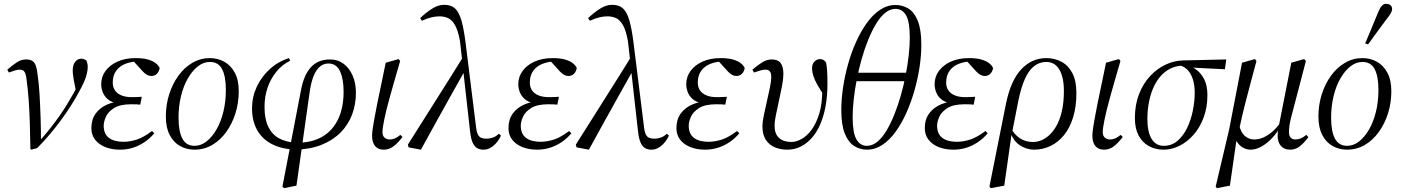

<svg xmlns="http://www.w3.org/2000/svg" viewBox="-20 -766 7281 998"><path d="M138 8Q137 -64 135 -127Q133 -190 129 -246.5Q125 -303 118 -353Q116 -372 112 -383Q108 -394 101.5 -399Q95 -404 84 -404Q71 -404 58.5 -400Q46 -396 26 -389L18 -404Q45 -427 67.5 -442Q90 -457 115 -457Q136 -457 148 -449.5Q160 -442 166 -425Q172 -408 175 -381Q182 -336 185.5 -276.5Q189 -217 191 -153.5Q193 -90 193 -32L187 -35Q215 -66 239.5 -97Q264 -128 286 -159Q308 -190 327 -221Q346 -252 364 -284Q371 -298 375.5 -306Q380 -314 384 -324L378 -278L363 -352Q362 -362 360 -374Q358 -386 358 -399Q358 -429 371 -445Q384 -461 403 -461Q411 -461 418 -457.5Q425 -454 429 -452Q431 -448 433.5 -438Q436 -428 436 -420Q436 -396 427 -367Q418 -338 392 -291Q373 -255 348.5 -216.5Q324 -178 295.5 -139.5Q267 -101 236 -64.5Q205 -28 173 4L142 12Z M604 12Q562 12 528.5 -1Q495 -14 475 -39Q455 -64 455 -100Q455 -145 477.5 -176Q500 -207 539 -223.5Q578 -240 625 -240L613 -228Q574 -228 550.5 -243Q527 -258 516.5 -281Q506 -304 506 -328Q506 -367 528.5 -397.5Q551 -428 591 -446Q631 -464 685 -464Q724 -464 749.5 -456.5Q775 -449 790 -437Q805 -425 810 -412Q806 -392 794.5 -381.5Q783 -371 767 -371Q755 -371 744 -377Q733 -383 721 -396L674 -448L720 -456L741 -443Q731 -445 722.5 -446Q714 -447 705 -447Q665 -447 633.5 -435Q602 -423 584 -398.5Q566 -374 566 -336Q566 -314 577 -297Q588 -280 610.5 -270.5Q633 -261 665 -261Q678 -261 691 -261.5Q704 -262 717 -263L709 -222Q701 -223 691 -223.5Q681 -224 662 -224Q604 -224 573 -204.5Q542 -185 530.5 -159Q519 -133 519 -113Q519 -70 546 -49.5Q573 -29 622 -29Q654 -29 689.5 -40Q725 -51 770 -85L782 -73Q756 -43 727 -24.5Q698 -6 667.5 3Q637 12 604 12Z M991 12Q950 12 916 -7Q882 -26 862 -64.5Q842 -103 842 -160Q842 -220 859 -274.5Q876 -329 907 -372Q938 -415 980 -439.5Q1022 -464 1071 -464Q1112 -464 1146 -445Q1180 -426 1200.5 -388Q1221 -350 1221 -292Q1221 -232 1204 -177.5Q1187 -123 1156 -80Q1125 -37 1083 -12.5Q1041 12 991 12ZM991 -8Q1024 -8 1053 -30.5Q1082 -53 1105 -92.5Q1128 -132 1141 -185Q1154 -238 1154 -298Q1154 -369 1134.5 -406.5Q1115 -444 1071 -444Q1038 -444 1009 -421.5Q980 -399 957 -359.5Q934 -320 921 -267Q908 -214 908 -154Q908 -83 928 -45.5Q948 -8 991 -8Z M1456 212 1448 204 1545 -300Q1560 -378 1597 -417.5Q1634 -457 1695 -457Q1736 -457 1766 -434.5Q1796 -412 1813 -373Q1830 -334 1830 -284Q1830 -224 1810.5 -171.5Q1791 -119 1751.5 -78.5Q1712 -38 1653 -14Q1594 10 1516 12L1520 -26L1528 -24Q1604 -25 1657 -56.5Q1710 -88 1738 -147.5Q1766 -207 1766 -289Q1766 -355 1747.5 -395.5Q1729 -436 1687 -436Q1664 -436 1645 -421.5Q1626 -407 1612.5 -376.5Q1599 -346 1591 -297L1550 -7L1521 199ZM1512 12Q1440 8 1390.5 -18.5Q1341 -45 1315.5 -92Q1290 -139 1290 -203Q1290 -261 1314 -313.5Q1338 -366 1381.5 -406Q1425 -446 1482 -464L1488 -450Q1448 -431 1418 -395Q1388 -359 1371.5 -312Q1355 -265 1355 -211Q1355 -147 1374.5 -107Q1394 -67 1429.5 -47.5Q1465 -28 1512 -25L1518 -27Z M1975 12Q1945 12 1929.5 -7Q1914 -26 1914 -61Q1914 -69 1915 -78.5Q1916 -88 1918.5 -105.5Q1921 -123 1926.5 -152.5Q1932 -182 1941 -228L1985 -440L2052 -459L2060 -449L2027 -335Q2015 -293 2005.5 -258.5Q1996 -224 1989 -196Q1982 -168 1977.5 -145.5Q1973 -123 1970.5 -106.5Q1968 -90 1968 -79Q1968 -60 1979 -50.5Q1990 -41 2005 -41Q2019 -41 2032.5 -46.5Q2046 -52 2061 -65L2072 -54Q2046 -20 2023.5 -4Q2001 12 1975 12Z M2104 0 2100 -14Q2174 -132 2249 -250Q2324 -368 2397 -486L2411 -404H2399Q2360 -335 2321.5 -265.5Q2283 -196 2244.5 -127Q2206 -58 2168 12ZM2493 12Q2474 12 2459.5 3.5Q2445 -5 2436 -26.5Q2427 -48 2423 -86L2385 -425L2384 -437L2371 -552Q2361 -607 2345.5 -634.5Q2330 -662 2310 -671.5Q2290 -681 2265 -681Q2243 -681 2222.5 -676Q2202 -671 2173 -658L2164 -672Q2196 -702 2227 -721.5Q2258 -741 2289 -741Q2325 -741 2345.5 -722Q2366 -703 2378.5 -659.5Q2391 -616 2400 -544L2455 -102Q2458 -77 2465 -65Q2472 -53 2483 -49Q2494 -45 2509 -45Q2523 -45 2540.5 -50.5Q2558 -56 2573 -71L2584 -61Q2575 -41 2560.5 -24Q2546 -7 2529 2.5Q2512 12 2493 12Z M2772 12Q2730 12 2696.5 -1Q2663 -14 2643 -39Q2623 -64 2623 -100Q2623 -145 2645.5 -176Q2668 -207 2707 -223.5Q2746 -240 2793 -240L2781 -228Q2742 -228 2718.5 -243Q2695 -258 2684.5 -281Q2674 -304 2674 -328Q2674 -367 2696.5 -397.5Q2719 -428 2759 -446Q2799 -464 2853 -464Q2892 -464 2917.5 -456.5Q2943 -449 2958 -437Q2973 -425 2978 -412Q2974 -392 2962.5 -381.5Q2951 -371 2935 -371Q2923 -371 2912 -377Q2901 -383 2889 -396L2842 -448L2888 -456L2909 -443Q2899 -445 2890.5 -446Q2882 -447 2873 -447Q2833 -447 2801.5 -435Q2770 -423 2752 -398.5Q2734 -374 2734 -336Q2734 -314 2745 -297Q2756 -280 2778.5 -270.5Q2801 -261 2833 -261Q2846 -261 2859 -261.5Q2872 -262 2885 -263L2877 -222Q2869 -223 2859 -223.5Q2849 -224 2830 -224Q2772 -224 2741 -204.5Q2710 -185 2698.5 -159Q2687 -133 2687 -113Q2687 -70 2714 -49.5Q2741 -29 2790 -29Q2822 -29 2857.5 -40Q2893 -51 2938 -85L2950 -73Q2924 -43 2895 -24.5Q2866 -6 2835.5 3Q2805 12 2772 12Z M2977 0 2973 -14Q3047 -132 3122 -250Q3197 -368 3270 -486L3284 -404H3272Q3233 -335 3194.5 -265.5Q3156 -196 3117.5 -127Q3079 -58 3041 12ZM3366 12Q3347 12 3332.5 3.5Q3318 -5 3309 -26.5Q3300 -48 3296 -86L3258 -425L3257 -437L3244 -552Q3234 -607 3218.5 -634.5Q3203 -662 3183 -671.5Q3163 -681 3138 -681Q3116 -681 3095.5 -676Q3075 -671 3046 -658L3037 -672Q3069 -702 3100 -721.5Q3131 -741 3162 -741Q3198 -741 3218.5 -722Q3239 -703 3251.5 -659.5Q3264 -616 3273 -544L3328 -102Q3331 -77 3338 -65Q3345 -53 3356 -49Q3367 -45 3382 -45Q3396 -45 3413.5 -50.5Q3431 -56 3446 -71L3457 -61Q3448 -41 3433.5 -24Q3419 -7 3402 2.5Q3385 12 3366 12Z M3645 12Q3603 12 3569.5 -1Q3536 -14 3516 -39Q3496 -64 3496 -100Q3496 -145 3518.5 -176Q3541 -207 3580 -223.5Q3619 -240 3666 -240L3654 -228Q3615 -228 3591.5 -243Q3568 -258 3557.5 -281Q3547 -304 3547 -328Q3547 -367 3569.5 -397.5Q3592 -428 3632 -446Q3672 -464 3726 -464Q3765 -464 3790.5 -456.5Q3816 -449 3831 -437Q3846 -425 3851 -412Q3847 -392 3835.5 -381.5Q3824 -371 3808 -371Q3796 -371 3785 -377Q3774 -383 3762 -396L3715 -448L3761 -456L3782 -443Q3772 -445 3763.5 -446Q3755 -447 3746 -447Q3706 -447 3674.5 -435Q3643 -423 3625 -398.5Q3607 -374 3607 -336Q3607 -314 3618 -297Q3629 -280 3651.5 -270.5Q3674 -261 3706 -261Q3719 -261 3732 -261.5Q3745 -262 3758 -263L3750 -222Q3742 -223 3732 -223.5Q3722 -224 3703 -224Q3645 -224 3614 -204.5Q3583 -185 3571.5 -159Q3560 -133 3560 -113Q3560 -70 3587 -49.5Q3614 -29 3663 -29Q3695 -29 3730.5 -40Q3766 -51 3811 -85L3823 -73Q3797 -43 3768 -24.5Q3739 -6 3708.5 3Q3678 12 3645 12Z M4072 12Q4039 12 4009.5 0.5Q3980 -11 3961.5 -38Q3943 -65 3943 -110Q3943 -131 3950 -165.5Q3957 -200 3966 -238.5Q3975 -277 3982 -311Q3989 -345 3989 -365Q3989 -385 3982 -394.5Q3975 -404 3958 -404Q3948 -404 3935 -400.5Q3922 -397 3899 -389L3891 -404Q3917 -426 3941 -441.5Q3965 -457 3992 -457Q4024 -457 4038 -438Q4052 -419 4052 -381Q4052 -357 4045 -320Q4038 -283 4029 -242.5Q4020 -202 4013 -167.5Q4006 -133 4006 -113Q4006 -70 4029.5 -49Q4053 -28 4093 -28Q4119 -28 4147.5 -44Q4176 -60 4200 -93.5Q4224 -127 4239 -177.5Q4254 -228 4254 -297Q4254 -305 4253.5 -320Q4253 -335 4251 -356L4263 -322L4271 -259Q4245 -296 4229.5 -323.5Q4214 -351 4207.5 -372Q4201 -393 4201 -410Q4201 -434 4214 -446.5Q4227 -459 4242 -459Q4253 -459 4261 -454Q4269 -449 4274 -441Q4278 -419 4279.5 -395Q4281 -371 4281 -329Q4281 -268 4271.5 -215.5Q4262 -163 4244 -121Q4226 -79 4200 -49.5Q4174 -20 4142 -4Q4110 12 4072 12Z M4486 12Q4450 12 4419.5 -7.5Q4389 -27 4371 -72Q4353 -117 4353 -195Q4353 -249 4362 -310Q4371 -371 4388 -432Q4405 -493 4430 -548.5Q4455 -604 4486 -647Q4517 -690 4554.5 -715Q4592 -740 4635 -740Q4672 -740 4702.5 -721Q4733 -702 4751 -656.5Q4769 -611 4769 -533Q4769 -479 4760 -418.5Q4751 -358 4733.5 -296.5Q4716 -235 4691.5 -180Q4667 -125 4635.5 -81.5Q4604 -38 4566.5 -13Q4529 12 4486 12ZM4486 -8Q4514 -8 4539.5 -28.5Q4565 -49 4587 -85.5Q4609 -122 4628 -169Q4647 -216 4662 -268.5Q4677 -321 4687.5 -375Q4698 -429 4703.5 -479.5Q4709 -530 4709 -571Q4709 -653 4689.5 -686.5Q4670 -720 4635 -720Q4607 -720 4581.5 -699.5Q4556 -679 4534 -642.5Q4512 -606 4493 -559.5Q4474 -513 4459 -460Q4444 -407 4433.5 -353Q4423 -299 4417.5 -249Q4412 -199 4412 -157Q4412 -76 4431.5 -42Q4451 -8 4486 -8ZM4386 -344 4400 -388H4729L4715 -344Z M4936 12Q4894 12 4860.5 -1Q4827 -14 4807 -39Q4787 -64 4787 -100Q4787 -145 4809.5 -176Q4832 -207 4871 -223.5Q4910 -240 4957 -240L4945 -228Q4906 -228 4882.5 -243Q4859 -258 4848.5 -281Q4838 -304 4838 -328Q4838 -367 4860.5 -397.5Q4883 -428 4923 -446Q4963 -464 5017 -464Q5056 -464 5081.5 -456.5Q5107 -449 5122 -437Q5137 -425 5142 -412Q5138 -392 5126.5 -381.5Q5115 -371 5099 -371Q5087 -371 5076 -377Q5065 -383 5053 -396L5006 -448L5052 -456L5073 -443Q5063 -445 5054.5 -446Q5046 -447 5037 -447Q4997 -447 4965.5 -435Q4934 -423 4916 -398.5Q4898 -374 4898 -336Q4898 -314 4909 -297Q4920 -280 4942.5 -270.5Q4965 -261 4997 -261Q5010 -261 5023 -261.5Q5036 -262 5049 -263L5041 -222Q5033 -223 5023 -223.5Q5013 -224 4994 -224Q4936 -224 4905 -204.5Q4874 -185 4862.5 -159Q4851 -133 4851 -113Q4851 -70 4878 -49.5Q4905 -29 4954 -29Q4986 -29 5021.5 -40Q5057 -51 5102 -85L5114 -73Q5088 -43 5059 -24.5Q5030 -6 4999.5 3Q4969 12 4936 12Z M5130 212 5123 204 5209 -227Q5234 -348 5288.5 -406Q5343 -464 5419 -464Q5462 -464 5497.5 -445Q5533 -426 5554 -386Q5575 -346 5575 -283Q5575 -211 5558 -156Q5541 -101 5510.5 -63.5Q5480 -26 5440 -7Q5400 12 5355 12Q5316 12 5281 -11Q5246 -34 5230 -84L5229 -108Q5253 -65 5282.5 -46.5Q5312 -28 5349 -28Q5375 -28 5399 -39.5Q5423 -51 5443.5 -73Q5464 -95 5479 -127Q5494 -159 5502 -200.5Q5510 -242 5510 -293Q5510 -364 5486.5 -404Q5463 -444 5419 -444Q5383 -444 5355 -422Q5327 -400 5307 -355Q5287 -310 5273 -241L5239 -68H5238L5200 199Z M5719 12Q5689 12 5673.5 -7Q5658 -26 5658 -61Q5658 -69 5659 -78.5Q5660 -88 5662.5 -105.5Q5665 -123 5670.5 -152.5Q5676 -182 5685 -228L5729 -440L5796 -459L5804 -449L5771 -335Q5759 -293 5749.5 -258.5Q5740 -224 5733 -196Q5726 -168 5721.5 -145.5Q5717 -123 5714.5 -106.5Q5712 -90 5712 -79Q5712 -60 5723 -50.5Q5734 -41 5749 -41Q5763 -41 5776.5 -46.5Q5790 -52 5805 -65L5816 -54Q5790 -20 5767.5 -4Q5745 12 5719 12Z M6029 12Q5986 12 5952 -6.5Q5918 -25 5898.5 -61.5Q5879 -98 5879 -152Q5879 -221 5900.5 -276.5Q5922 -332 5958.5 -371Q5995 -410 6039.5 -430.5Q6084 -451 6130 -452L6354 -457L6347 -406L6168 -415L6135 -425Q6093 -425 6061.5 -408.5Q6030 -392 6007.5 -364Q5985 -336 5971 -300.5Q5957 -265 5950.5 -226Q5944 -187 5944 -148Q5944 -80 5966 -44Q5988 -8 6029 -8Q6070 -8 6100 -33.5Q6130 -59 6150 -100Q6170 -141 6180 -189.5Q6190 -238 6190 -284Q6190 -325 6180 -355Q6170 -385 6152.5 -403Q6135 -421 6112 -426L6131 -431Q6164 -427 6192.5 -408Q6221 -389 6238.5 -355.5Q6256 -322 6256 -272Q6256 -208 6236.5 -155.5Q6217 -103 6184 -65.5Q6151 -28 6110.5 -8Q6070 12 6029 12Z M6305 212 6299 204 6369 -93 6436 -440 6503 -459 6511 -449Q6492 -377 6477.5 -323.5Q6463 -270 6453 -230Q6443 -190 6435.5 -158.5Q6428 -127 6422 -97L6413 -79L6373 199ZM6481 12Q6458 12 6438.5 0Q6419 -12 6406 -34.5Q6393 -57 6389 -88L6421 -118Q6429 -78 6450.5 -59.5Q6472 -41 6500 -41Q6523 -41 6547 -51.5Q6571 -62 6595 -83Q6619 -104 6641 -136L6651 -124H6644Q6621 -78 6592 -48Q6563 -18 6534.5 -3Q6506 12 6481 12ZM6686 12Q6656 12 6638.5 -7Q6621 -26 6621 -61Q6621 -69 6622 -79.5Q6623 -90 6627 -110L6628 -115L6692 -440L6759 -459L6768 -449L6691 -155Q6688 -142 6685.5 -131Q6683 -120 6682 -110.5Q6681 -101 6680.5 -93Q6680 -85 6680 -79Q6680 -60 6689 -50.5Q6698 -41 6713 -41Q6727 -41 6741 -46.5Q6755 -52 6770 -65L6781 -53Q6755 -19 6733.5 -3.5Q6712 12 6686 12Z M6982 12Q6941 12 6907 -7Q6873 -26 6853 -64.5Q6833 -103 6833 -160Q6833 -220 6850 -274.5Q6867 -329 6898 -372Q6929 -415 6971 -439.5Q7013 -464 7062 -464Q7103 -464 7137 -445Q7171 -426 7191.5 -388Q7212 -350 7212 -292Q7212 -232 7195 -177.5Q7178 -123 7147 -80Q7116 -37 7074 -12.5Q7032 12 6982 12ZM6982 -8Q7015 -8 7044 -30.5Q7073 -53 7096 -92.5Q7119 -132 7132 -185Q7145 -238 7145 -298Q7145 -369 7125.5 -406.5Q7106 -444 7062 -444Q7029 -444 7000 -421.5Q6971 -399 6948 -359.5Q6925 -320 6912 -267Q6899 -214 6899 -154Q6899 -83 6919 -45.5Q6939 -8 6982 -8ZM7076 -540Q7093 -581 7110 -621Q7127 -661 7143 -701Q7148 -713 7153.5 -723Q7159 -733 7166.5 -739.5Q7174 -746 7184 -746Q7199 -746 7207.5 -739Q7216 -732 7216 -719Q7216 -709 7208.5 -696Q7201 -683 7190 -670Q7165 -636 7140 -602.5Q7115 -569 7091 -535Z"/></svg>

Font: Source Serif 4 60pt
Style: Italic
Weight: 400
Italic angle: -12°
Version: Version 4.004;hotconv 1.0.116;makeotfexe 2.5.65601